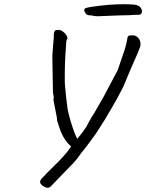

<svg xmlns="http://www.w3.org/2000/svg" viewBox="-20 -839 693 910"><path d="M646 -630Q646 -623 645 -619Q643 -613 639.5 -605Q636 -597 633 -588Q627 -576 613.5 -544Q600 -512 592 -494Q562 -420 555 -410Q531 -364 511 -330Q479 -273 440 -214Q431 -200 403 -162.5Q375 -125 363 -111Q347 -87 329 -67.5Q311 -48 277 -14Q234 31 224 41Q217 51 205 51Q198 51 190 46Q170 35 170 23L172 15Q174 10 207.5 -24Q241 -58 260 -76Q265 -81 284 -102Q303 -123 317 -145Q277 -179 258 -245Q256 -251 252.5 -261Q249 -271 250 -279L233 -367Q235 -373 235 -376Q235 -380 233.5 -387Q232 -394 231 -399L228 -573L230 -602Q231 -615 232.5 -634.5Q234 -654 235 -660Q235 -664 235 -674Q235 -684 238.5 -690.5Q242 -697 251 -697Q264 -699 276.5 -690.5Q289 -682 295.5 -670.5Q302 -659 298 -653Q293 -644 293 -627Q293 -613 292 -607Q290 -586 288.5 -549.5Q287 -513 287 -474Q287 -444 288 -434Q296 -350 298 -343Q299 -317 316 -261Q333 -205 346 -181L360 -198Q364 -204 374 -216Q391 -239 395 -249Q400 -260 417 -288Q429 -306 434 -316Q438 -324 453 -349Q470 -379 473 -384L538 -507Q547 -535 553 -551Q555 -557 567.5 -593.5Q580 -630 584 -660Q586 -666 588.5 -668.5Q591 -671 597 -671Q601 -671 606.5 -671.5Q612 -672 616 -671Q629 -668 637.5 -656.5Q646 -645 646 -630ZM413 -766Q399 -766 393.5 -768.5Q388 -771 384 -778Q379 -788 379 -791Q379 -798 389 -801.5Q399 -805 425 -808Q496 -819 571 -819Q599 -819 616 -817Q633 -815 643 -807Q653 -796 653 -785Q653 -766 627 -769Q614 -768 591 -767Q568 -766 547 -766L519 -765Q453 -762 445 -762Q425 -762 413 -766Z"/></svg>

Font: Caveat
Style: Regular
Weight: 400
Designer: Pablo Impallari
Foundry: Pablo Impallari
Version: Version 1.500; ttfautohint (v1.6)